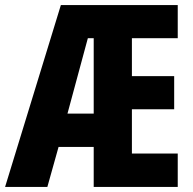

<svg xmlns="http://www.w3.org/2000/svg" viewBox="-24 -734 759 754"><path d="M674 0H344V-157H206L162 0H-4L215 -714H674V-584H494V-435H660V-305H494V-131H674ZM241 -288H344V-584H321Z"/></svg>

Font: Noto Sans Thai ExtCond ExtBd
Style: Regular
Weight: 800
Width: 2
Designer: Monotype Design Team
Foundry: Monotype Imaging Inc.
Version: Version 2.002; ttfautohint (v1.8.4.7-5d5b)